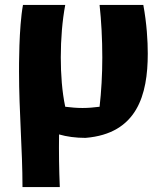

<svg xmlns="http://www.w3.org/2000/svg" viewBox="-20 -527 648 777"><path d="M578 -310C578 -361 574 -431 560 -507H383C390 -443 394 -369 394 -294C394 -225 390 -156 383 -95C360 -92 336 -90 314 -90C291 -90 268 -92 244 -95C231 -156 226 -226 226 -295C226 -369 232 -443 244 -507H73C56 -415 57 -251 57 -238C57 -74 71 78 71 230H222C219 159 218 88 219 17C250 26 286 31 326 31C535 14 578 -143 578 -310Z"/></svg>

Font: Galindo
Style: Regular
Weight: 400
Designer: Astigmatic (AOETI)
Foundry: Astigmatic (AOETI)
Version: Version 1.000